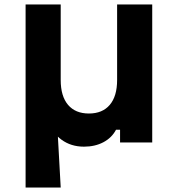

<svg xmlns="http://www.w3.org/2000/svg" viewBox="-20 -633 790 853"><path d="M166.3 -241.1 249.7 -277.7Q249.7 -205.5 282.3 -167.1Q314.9 -128.7 375 -128.7Q435.1 -128.7 467.7 -167.1Q500.3 -205.5 500.3 -277.7V-613.1H656.3V0H513.4V-56.6H495.5Q476.4 -20.6 439.1 -1Q401.9 18.6 353.1 18.6Q295.5 18.6 253.2 -12.4Q211 -43.3 188.7 -101.8Q166.3 -160.2 166.3 -241.1ZM93.7 -613.1H249.7V-277.7L243.1 -100H233.1L249.7 200H93.7Z"/></svg>

Font: Martian Mono VF sWd Rg
Style: Regular
Weight: 400
Width: 6
Monospace: yes
Designer: Roman Shamin
Foundry: Evil Martians
Version: Version 1.100